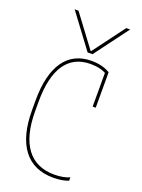

<svg xmlns="http://www.w3.org/2000/svg" viewBox="-183 -1081 867 1171"><g transform="rotate(20 250.0 -495.0)"><path d="M90 -1000H115L268 -795H272L425 -1000H450L286 -780H254ZM318 10Q190 10 123 -78Q56 -166 56 -335V-395Q56 -564 117.5 -652Q179 -740 297 -740Q331 -740 361 -732.5Q391 -725 416 -710V-480H396V-713L406 -693Q363 -720 297 -720Q188 -720 132 -638Q76 -556 76 -395V-335Q76 -175 137.5 -92.5Q199 -10 318 -10Q347 -10 373 -15Q399 -20 416 -28V-6Q396 2 370.5 6Q345 10 318 10Z"/></g></svg>

Font: M PLUS 1 Code Thin
Style: Regular
Weight: 250
Designer: Coji Morishita
Foundry: UNDERFOREST DESIGN
Version: Version 1.002